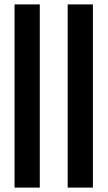

<svg xmlns="http://www.w3.org/2000/svg" viewBox="-20 -851 488 871"><path d="M46 0V-831H160.5V0ZM287 0V-831H401.5V0Z"/></svg>

Font: Merriweather 120pt SemiBold
Style: Regular
Weight: 600
Version: Version 2.100